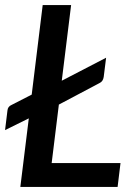

<svg xmlns="http://www.w3.org/2000/svg" viewBox="-20 -740 537 760"><path d="M224.5 -420.5 400 -511.5 390.5 -435.5Q388 -417.5 373.5 -411L213 -326L184.5 -94.5H457L445.5 0H60.5L94 -271.5L0 -225L9.5 -302.5Q11 -318.5 25.5 -324.5L105.5 -365.5L149 -720H261.5Z"/></svg>

Font: Lato Semibold
Style: Italic
Weight: 600
Italic angle: -7°
Designer: Lukasz Dziedzic
Foundry: tyPoland Lukasz Dziedzic
Version: Version 2.006; 2014-01-15